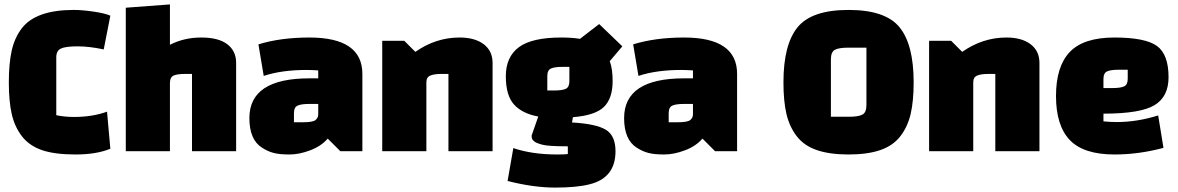

<svg xmlns="http://www.w3.org/2000/svg" viewBox="-20 -685 5340 870"><path d="M465 -179 480 -11Q417 15 322 15Q227 15 169.5 -5Q112 -25 79 -68Q46 -111 33 -169Q20 -227 20 -312Q20 -397 33 -455.5Q46 -514 79 -557Q143 -640 314 -640Q352 -640 403.5 -632.5Q455 -625 480 -614L450 -461Q385 -475 331 -475Q277 -475 256 -465Q235 -455 235 -425V-163Q274 -155 314 -155Q399 -155 465 -179Z M750 -308V0H550V-650L750 -665V-482Q814 -515 892 -515Q970 -515 1010 -484.5Q1050 -454 1050 -400V0H850V-350H819Q783 -350 766.5 -342.5Q750 -335 750 -308Z M1382 -515Q1622 -515 1622 -350V0H1522L1465 -57Q1436 -23 1386 -4Q1336 15 1291.5 15Q1247 15 1220 8Q1193 1 1167 -16Q1110 -52 1110 -150Q1110 -330 1382 -330H1422V-366Q1390 -368 1369 -368Q1256 -368 1175 -341L1151 -484Q1251 -515 1382 -515ZM1312 -172V-131H1353Q1397 -131 1409.5 -141Q1422 -151 1422 -167V-214H1381Q1345 -214 1328.5 -206.5Q1312 -199 1312 -172Z M1812 -500 1862 -450Q1955 -515 2062 -515Q2132 -515 2172 -484.5Q2212 -454 2212 -400V0H2012V-350H1981Q1947 -350 1929.5 -342.5Q1912 -335 1912 -312V0H1712V-500Z M2280 135 2306 -14Q2391 15 2505 15Q2539 15 2553 13V-22Q2464 -22 2436.5 -29.5Q2409 -37 2400.5 -44.5Q2392 -52 2390.5 -57Q2389 -62 2389 -71L2419 -157Q2347 -170 2309.5 -211Q2272 -252 2272 -339.5Q2272 -427 2331 -471Q2390 -515 2523 -515Q2571 -515 2608 -509L2695 -576L2800 -475L2743 -408Q2756 -373 2756 -318Q2756 -239 2716.5 -200.5Q2677 -162 2576 -154L2572 -130Q2680 -124 2724.5 -97.5Q2769 -71 2769 0Q2769 121 2652 150Q2594 165 2495.5 165Q2397 165 2280 135ZM2460 -340V-275H2491Q2527 -275 2543.5 -282.5Q2560 -290 2560 -317V-382H2529Q2493 -382 2476.5 -374.5Q2460 -367 2460 -340Z M3080 -515Q3320 -515 3320 -350V0H3220L3163 -57Q3134 -23 3084 -4Q3034 15 2989.5 15Q2945 15 2918 8Q2891 1 2865 -16Q2808 -52 2808 -150Q2808 -330 3080 -330H3120V-366Q3088 -368 3067 -368Q2954 -368 2873 -341L2849 -484Q2949 -515 3080 -515ZM3010 -172V-131H3051Q3095 -131 3107.5 -141Q3120 -151 3120 -167V-214H3079Q3043 -214 3026.5 -206.5Q3010 -199 3010 -172Z M3530 -312Q3530 -483 3594 -561.5Q3658 -640 3825 -640Q3992 -640 4056 -561.5Q4120 -483 4120 -312Q4120 -227 4106.5 -169Q4093 -111 4060 -68Q4027 -25 3969 -5Q3911 15 3825 15Q3739 15 3681 -5Q3623 -25 3590 -68Q3557 -111 3543.5 -169Q3530 -227 3530 -312ZM3745 -416V-156H3828Q3869 -156 3887.5 -165.5Q3906 -175 3906 -209V-469H3822Q3782 -469 3763.5 -459.5Q3745 -450 3745 -416Z M4290 -500 4340 -450Q4433 -515 4540 -515Q4610 -515 4650 -484.5Q4690 -454 4690 -400V0H4490V-350H4459Q4425 -350 4407.5 -342.5Q4390 -335 4390 -312V0H4190V-500Z M4980 -170V-135Q5010 -132 5040 -132Q5133 -132 5228 -162L5252 -15Q5140 15 5030 15Q4890 15 4827.5 -50.5Q4765 -116 4765 -250Q4765 -384 4827.5 -449.5Q4890 -515 5029.5 -515Q5169 -515 5222 -477Q5275 -439 5275 -335Q5275 -247 5211.5 -208.5Q5148 -170 4980 -170ZM4980 -327V-286H5021Q5057 -286 5073.5 -293.5Q5090 -301 5090 -328V-369H5049Q5013 -369 4996.5 -361.5Q4980 -354 4980 -327Z"/></svg>

Font: Changa One
Style: Regular
Weight: 400
Designer: Eduardo Rodriguez Tunni
Foundry: Eduardo Rodriguez Tunni
Version: Version 1.003